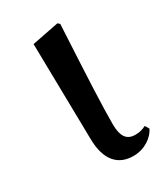

<svg xmlns="http://www.w3.org/2000/svg" viewBox="-144 -609 609 694"><g transform="rotate(-30 160.5 -261.5)"><path d="M207 15C256 15 293 -14 306 -42L296 -59C284 -53 271 -48 252 -48C221 -48 199 -63 199 -123C199 -197 203 -286 216 -531L208 -538L96 -516L103 -116C104 -25 145 15 207 15Z"/></g></svg>

Font: Noto Serif HK SemiBold
Style: Regular
Weight: 600
Designer: Ryoko NISHIZUKA 西塚涼子 (kana & ideographs); Frank Grießhammer (Latin, Greek & Cyrillic); Wenlong ZHANG 张文龙 (bopomofo); San
Foundry: Adobe
Version: Version 2.001;hotconv 1.1.0;makeotfexe 2.6.0